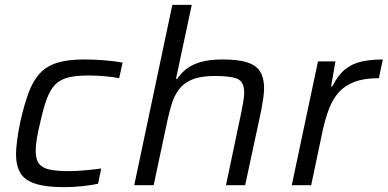

<svg xmlns="http://www.w3.org/2000/svg" viewBox="-20 -763 1597 791"><path d="M244 8Q168 8 124.5 -6.5Q81 -21 63.5 -51Q46 -81 46 -128Q46 -149 50.5 -184.5Q55 -220 64 -263Q80 -333 98 -381.5Q116 -430 143.5 -460Q171 -490 214.5 -504Q258 -518 325 -518Q367 -518 411 -514.5Q455 -511 485 -505L471 -441Q446 -446 411 -449Q376 -452 345 -452Q293 -452 260 -443.5Q227 -435 206.5 -413.5Q186 -392 172 -353.5Q158 -315 145 -255Q136 -219 131.5 -190.5Q127 -162 127 -141Q127 -107 140.5 -89Q154 -71 184 -64.5Q214 -58 263 -58Q294 -58 332 -61.5Q370 -65 397 -69L384 -6Q357 0 318.5 4Q280 8 244 8Z M533 0 690 -743H770L705 -438H710Q725 -461 748 -479Q771 -497 807 -507.5Q843 -518 897 -518Q963 -518 1000 -505.5Q1037 -493 1052.5 -467Q1068 -441 1068 -400Q1068 -382 1064.5 -358Q1061 -334 1056 -307L990 0H911L973 -295Q978 -319 982 -342Q986 -365 986 -380Q986 -426 958.5 -438Q931 -450 865 -450Q807 -450 772 -435.5Q737 -421 717.5 -395Q698 -369 687.5 -335Q677 -301 669 -263L613 0Z M1182 0 1290 -510H1362L1344 -407H1349Q1372 -453 1401.5 -477Q1431 -501 1470 -509.5Q1509 -518 1557 -518L1541 -441Q1481 -441 1441 -426Q1401 -411 1376 -383Q1351 -355 1336 -316Q1321 -277 1310 -228L1262 0Z"/></svg>

Font: Saira SemiExpanded
Style: Italic
Weight: 400
Width: 6
Italic angle: -12°
Designer: Hector Gatti with collaboration of the Omnibus-Type team
Foundry: Omnibus-Type
Version: Version 1.101